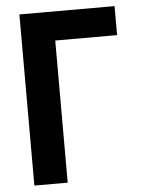

<svg xmlns="http://www.w3.org/2000/svg" viewBox="-52 -756 604 798"><g transform="rotate(-5 250.0 -357.0)"><path d="M59 0H198V-593H456V-714H59Z"/></g></svg>

Font: Noto Sans Mono ExtraCondensed ExtraBold
Style: Regular
Weight: 800
Width: 2
Designer: Monotype Design Team
Foundry: Monotype Imaging Inc.
Version: Version 2.014